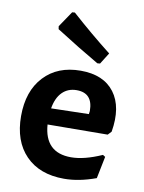

<svg xmlns="http://www.w3.org/2000/svg" viewBox="-83 -782 638 850"><g transform="rotate(10 236.0 -356.5)"><path d="M184 -723Q273 -643 365 -571L333 -520L321 -519Q231 -571 126 -638L124 -651L172 -722ZM264 10Q154 10 91.5 -54Q29 -118 29 -231Q29 -343 90 -408.5Q151 -474 255 -474Q358 -474 406.5 -409.5Q455 -345 436 -232L421 -216L151 -214Q160 -89 278 -89Q337 -89 416 -124L427 -117L407 -18Q331 10 264 10ZM252 -386Q213 -386 187.5 -360.5Q162 -335 154 -287L323 -291L325 -305Q325 -386 252 -386Z"/></g></svg>

Font: Alegreya Sans SC
Style: Bold
Weight: 700
Designer: Juan Pablo del Peral
Foundry: Huerta Tipografica
Version: Version 2.007